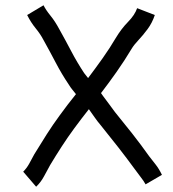

<svg xmlns="http://www.w3.org/2000/svg" viewBox="-20 -684 656 728"><path d="M117 24 68 -33Q81 -46 90.5 -63Q100 -80 110 -99Q133 -137 157 -174.5Q181 -212 206 -246Q221 -267 236.5 -287Q252 -307 268 -327Q261 -336 254 -344.5Q247 -353 241 -363Q214 -403 191 -447Q168 -491 144 -534Q133 -555 115 -577Q97 -599 83 -627L145 -664Q154 -646 171.5 -624.5Q189 -603 205 -573Q228 -532 250 -490Q272 -448 299 -407Q305 -399 314 -388Q342 -425 369 -463Q396 -501 419 -540Q440 -575 465.5 -601Q491 -627 500 -653L567 -627Q557 -597 539.5 -573.5Q522 -550 505 -532Q488 -514 479 -499Q452 -454 422.5 -412Q393 -370 363 -331Q367 -326 370 -321Q381 -307 392 -291.5Q403 -276 416 -259Q448 -220 481 -178Q514 -136 546 -91Q556 -78 569.5 -61Q583 -44 594 -21L532 15Q525 2 513.5 -12.5Q502 -27 490 -44Q460 -85 428 -126Q396 -167 362 -209Q350 -223 338.5 -239.5Q327 -256 317 -270Q303 -252 289 -234Q275 -216 262 -198Q237 -164 214 -128.5Q191 -93 170 -58Q160 -40 147.5 -16.5Q135 7 117 24Z"/></svg>

Font: Syne
Style: Italic
Weight: 400
Italic angle: -9°
Designer: Lucas Descroix
Foundry: Bonjour Monde
Version: Version 2.000; ttfautohint (v1.8.3)